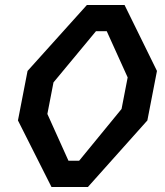

<svg xmlns="http://www.w3.org/2000/svg" viewBox="-20 -750 660 770"><path d="M186.5 0H332.5L571 -267L609.5 -465.5L479.5 -730H328.5L90.5 -465.5L52 -267ZM170 -293 194.5 -419.5 365 -625H408L492 -439.5L467.5 -313L297.5 -105.5H254.5Z"/></svg>

Font: Monaspace Krypton Medium
Style: Italic
Weight: 500
Italic angle: -11°
Designer: Riley Cran & the Lettermatic Team
Foundry: Lettermatic
Version: Version 1.101 (Monaspace Krypton)